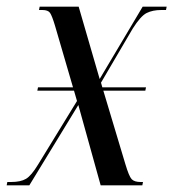

<svg xmlns="http://www.w3.org/2000/svg" viewBox="-27 -556 520 576"><path d="M-7 0 -5 -10H6Q35 -10 51 -19.5Q67 -29 87 -62L204 -253L195 -284H85L87 -294H192L138 -479Q129 -509 123 -517.5Q117 -526 100 -526H90L92 -536H209L272 -319L401 -536H473L471 -526H457Q431 -526 413 -517Q395 -508 371 -470L276 -308L280 -294H411L409 -284H283L349 -64Q360 -27 368 -18.5Q376 -10 395 -10H402L400 0H275L208 -241L61 0Z"/></svg>

Font: Noto Serif Display ExtraCondensed
Style: Italic
Weight: 400
Width: 2
Italic angle: -12°
Designer: Monotype Design Team
Foundry: Monotype Imaging Inc.
Version: Version 2.009